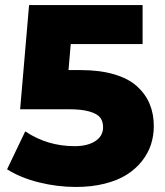

<svg xmlns="http://www.w3.org/2000/svg" viewBox="-20 -720 647 754"><path d="M278.8 14.2Q204.6 14.2 132.3 -3.9Q60.1 -22 7.8 -55.2L79.1 -204.1Q166 -146 272.9 -146Q323.7 -146 354.2 -165.8Q384.8 -185.5 384.8 -220.2Q384.8 -243.2 373.5 -258.1Q362.3 -272.9 331.5 -282Q300.8 -291 249 -291H59.1L94.2 -700.2H540V-546.9H257.8L249 -444.8H295.9Q371.6 -444.8 428 -428.2Q484.4 -411.6 517.8 -381.3Q551.3 -351.1 567.6 -312Q584 -272.9 584 -225.1Q584 -187 572.8 -152.3Q561.5 -117.7 537.1 -86.9Q512.7 -56.2 477.5 -33.9Q442.4 -11.7 391.4 1.2Q340.3 14.2 278.8 14.2Z"/></svg>

Font: Montserrat ExtraBold
Style: Regular
Weight: 800
Designer: Julieta Ulanovsky
Foundry: Julieta Ulanovsky
Version: Version 9.000